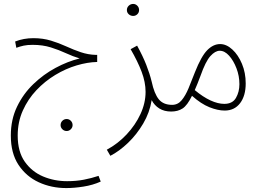

<svg xmlns="http://www.w3.org/2000/svg" viewBox="-20 -562 1338 976"><path d="M319 104Q306 104 297 95Q288 86 288 74Q288 61 297 52Q306 43 319 43Q331 43 340 52Q349 61 349 74Q349 86 340 95Q331 104 319 104Z M317 394Q241 394 177 364.5Q113 335 74 276Q35 217 35 127Q35 46 66.5 -19.5Q98 -85 149.5 -134.5Q201 -184 262.5 -217Q324 -250 385 -265Q351 -275 315.5 -291.5Q280 -308 238.5 -321Q197 -334 146 -334Q119 -334 100.5 -330Q82 -326 63 -319L57 -351Q100 -368 150 -368Q198 -368 239 -355.5Q280 -343 317 -326Q354 -309 391 -296.5Q428 -284 467 -283H474V-247Q425 -246 369.5 -229.5Q314 -213 261 -181Q208 -149 165 -103.5Q122 -58 96 0Q70 58 70 127Q70 209 106 260Q142 311 199 335Q256 359 321 359Q367 359 406 351.5Q445 344 481 332L492 361Q452 379 404.5 386.5Q357 394 317 394Z M657 -481Q644 -481 634.5 -489.5Q625 -498 625 -511Q625 -524 634.5 -533Q644 -542 657 -542Q669 -542 678 -533Q687 -524 687 -511Q687 -498 678 -489.5Q669 -481 657 -481Z M541 230 523 199Q579 169 623.5 121.5Q668 74 694 18Q720 -38 720 -95Q720 -144 700 -197Q680 -250 644 -312L677 -330Q706 -277 723.5 -232.5Q741 -188 751 -147Q764 -86 787 -57.5Q810 -29 855 -29Q867 -29 871 -24Q875 -19 875 -12Q875 5 850 5Q815 5 790 -10.5Q765 -26 751 -53Q741 10 708 66Q675 122 630.5 164.5Q586 207 541 230Z M850 5 855 -29Q884 -29 903.5 -52.5Q923 -76 938.5 -113.5Q954 -151 971 -195Q1003 -276 1033.5 -307Q1064 -338 1099 -338Q1131 -338 1161 -310.5Q1191 -283 1210 -237.5Q1229 -192 1229 -138Q1229 -75 1200.5 -37.5Q1172 0 1122 0Q1087 0 1044.5 -17Q1002 -34 956 -75Q932 -26 908 -10.5Q884 5 850 5ZM999 -176Q983 -133 970 -104Q1012 -69 1050 -51.5Q1088 -34 1120 -34Q1162 -34 1179.5 -64.5Q1197 -95 1197 -134Q1197 -176 1182 -215Q1167 -254 1144.5 -279Q1122 -304 1097 -304Q1074 -304 1049.5 -277Q1025 -250 999 -176Z"/></svg>

Font: Noto Sans Arabic Cond ExtLt
Style: Regular
Weight: 200
Width: 3
Designer: Monotype Design Team, Nadine Chahine, Nizar Qandah and Khaled Hosny
Foundry: Monotype Imaging Inc.
Version: Version 2.012; ttfautohint (v1.8.4.7-5d5b)